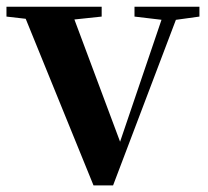

<svg xmlns="http://www.w3.org/2000/svg" viewBox="-29 -556 627 579"><path d="M253 3.1 33.7 -535.7H181L343.6 -100.6H322.7L328.4 -114.7L471.4 -535.7H516.4L312 3.1ZM-9.5 -506V-535.7H277.6V-506L172.4 -494.8H88.1ZM376.6 -506V-535.7H572.4V-506L491.4 -494.8H471Z"/></svg>

Font: Noto Serif HK
Style: Regular
Weight: 200
Designer: Ryoko NISHIZUKA 西塚涼子 (kana & ideographs); Frank Grießhammer (Latin, Greek & Cyrillic); Wenlong ZHANG 张文龙 (bopomofo); San
Foundry: Adobe
Version: Version 2.001;hotconv 1.1.0;makeotfexe 2.6.0